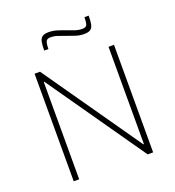

<svg xmlns="http://www.w3.org/2000/svg" viewBox="-158 -1030 1054 1154"><g transform="rotate(-20 369.0 -452.5)"><path d="M115 0V-688H150L584 -66H588V-688H623V0H588L154 -622H150V0ZM217 -799Q217 -834 221.5 -855Q226 -876 239.5 -885Q253 -894 279 -894Q307 -894 334 -885.5Q361 -877 389 -866Q411 -858 432.5 -850.5Q454 -843 478 -843Q501 -843 507 -857Q513 -871 513 -905H540Q540 -870 535.5 -849Q531 -828 517.5 -819Q504 -810 478 -810Q448 -810 422.5 -819Q397 -828 368 -838Q346 -846 324.5 -853.5Q303 -861 279 -861Q257 -861 250.5 -847Q244 -833 244 -799Z"/></g></svg>

Font: Saira Thin Thin
Style: Regular
Weight: 250
Version: Version 1.101